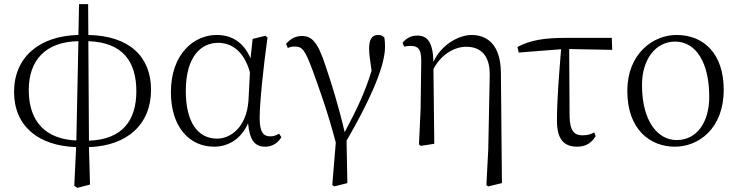

<svg xmlns="http://www.w3.org/2000/svg" viewBox="-20 -695 3568 928"><path d="M349 -16C205 -22 119 -103 119 -260C119 -403 199 -493 359 -496ZM339 203 354 213 415 197 410 16C593 10 710 -92 710 -261C710 -420 607 -522 407 -526L406 -675H362L359 -526C170 -522 48 -418 48 -251C48 -84 167 10 348 16ZM407 -496C575 -490 639 -396 639 -254C639 -112 571 -21 410 -15Z M1015 14C1078 14 1143 -18 1179 -99C1187 -15 1213 14 1262 14C1297 14 1324 -5 1340 -32L1329 -49C1315 -41 1304 -36 1286 -36C1253 -36 1235 -56 1235 -125C1235 -199 1254 -379 1273 -514L1263 -522L1201 -507L1191 -413C1157 -492 1099 -526 1027 -526C917 -526 806 -434 806 -249C806 -82 895 14 1015 14ZM1188 -346 1181 -210C1172 -80 1095 -25 1029 -25C935 -25 878 -106 878 -255C878 -422 952 -488 1034 -488C1096 -488 1158 -452 1188 -346Z M1586 199 1595 206 1659 190 1655 -15C1749 -177 1841 -362 1841 -469C1841 -486 1840 -499 1838 -513C1830 -522 1823 -526 1807 -526C1780 -526 1764 -507 1764 -462C1764 -437 1767 -414 1776 -353C1743 -245 1704 -166 1646 -56C1614 -193 1580 -298 1554 -375C1515 -496 1485 -521 1439 -521C1407 -521 1382 -506 1363 -483L1371 -463C1382 -468 1393 -470 1405 -470C1442 -470 1454 -453 1491 -355C1523 -266 1564 -155 1603 -6Z M2331 200 2340 206 2406 190 2401 -343C2400 -480 2334 -526 2259 -526C2203 -526 2115 -484 2075 -396C2072 -497 2043 -523 1996 -523C1963 -523 1939 -506 1926 -488L1933 -470C1945 -472 1955 -473 1966 -473C2002 -473 2016 -456 2016 -402L2013 -169L2005 3L2014 10L2079 0L2075 -361C2112 -433 2178 -469 2233 -469C2302 -469 2349 -429 2347 -330L2340 24Z M2770 14C2812 14 2840 -5 2859 -37L2852 -55C2836 -46 2819 -41 2796 -41C2758 -41 2735 -59 2733 -130L2731 -458L2939 -454L2937 -512H2717C2608 -512 2544 -501 2481 -468L2487 -441L2692 -457C2683 -344 2672 -221 2672 -111C2672 -20 2707 14 2770 14Z M3242 14C3356 14 3478 -73 3478 -261C3478 -435 3382 -526 3250 -526C3136 -526 3012 -435 3012 -256C3012 -68 3123 14 3242 14ZM3250 -18C3164 -18 3083 -102 3083 -285C3083 -408 3149 -494 3243 -494C3346 -494 3408 -389 3408 -227C3408 -109 3352 -18 3250 -18Z"/></svg>

Font: Noto Serif SC Light
Style: Regular
Weight: 300
Designer: Ryoko NISHIZUKA 西塚涼子 (kana & ideographs); Frank Grießhammer (Latin, Greek & Cyrillic); Wenlong ZHANG 张文龙 (bopomofo); San
Foundry: Adobe
Version: Version 2.001;hotconv 1.1.0;makeotfexe 2.6.0